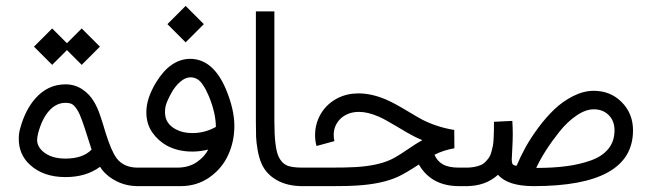

<svg xmlns="http://www.w3.org/2000/svg" viewBox="-20 -634 2206 654"><path d="M95.7 -475.1 157.7 -537.1 208 -486.8 258.3 -537.1 320.3 -475.1 258.3 -413.1 208 -463.4 157.7 -413.1ZM449.2 0Q411.6 0 379.2 -15.6Q346.7 -31.2 327.1 -56.6Q326.2 -57.6 320.8 -65.9Q273.4 -30.8 203.1 -30.8Q127.4 -30.8 82 -72.8Q43.9 -107.4 43.9 -161.6Q43.9 -180.2 48.8 -196.8Q65.9 -259.3 100.1 -298.3Q142.6 -346.7 203.1 -346.7Q234.9 -346.7 260.3 -329.8Q285.6 -313 300.8 -286.6Q306.2 -277.3 310.8 -267.3Q315.4 -257.3 319.6 -245.4Q323.7 -233.4 326.2 -225.6Q328.6 -217.8 333.3 -202.9Q337.9 -188 339.4 -182.6Q359.4 -118.7 377.4 -94.7Q401.9 -63 449.2 -63H456.1V0ZM203.1 -283.7Q171.4 -283.7 147 -256.3Q123 -229.5 109.9 -180.2Q106.4 -165.5 106.4 -157.7Q106.4 -136.2 125 -119.1Q152.8 -93.8 203.1 -93.8Q262.2 -93.8 292 -124.5Q289.1 -132.8 279.3 -164.1Q256.8 -236.3 246.1 -254.9Q236.3 -271.5 228 -277.6Q219.7 -283.7 203.1 -283.7Z M550.3 -551.8 612.3 -613.8 674.3 -551.8 612.3 -489.7ZM442.4 0V-63H583.5Q622.6 -63 649.9 -81.5Q677.2 -100.1 689 -124.5Q661.6 -117.7 635.3 -117.7Q586.4 -117.7 548.8 -137.7Q518.1 -154.8 498.3 -183.6Q478.5 -212.4 478.5 -252Q478.5 -298.8 511.7 -353.5Q560.1 -432.6 627 -433.6Q706.1 -433.6 750 -329.1Q778.3 -260.7 778.3 -205.1Q778.3 -152.3 757.3 -106.2Q736.3 -60.1 693.6 -30Q650.9 0 595.2 0ZM628.9 -370.6Q611.3 -370.6 594 -355.5Q576.7 -340.3 565.4 -320.3Q547.4 -288.1 543.9 -271.5Q542 -262.2 542 -251.5Q542 -212.9 579.1 -193.4Q602.5 -180.7 635.3 -180.7Q677.7 -180.7 715.3 -201.7Q715.3 -247.6 691.9 -305.2Q686 -318.8 681.4 -327.9Q676.8 -336.9 668.9 -348.1Q661.1 -359.4 650.9 -365Q640.6 -370.6 628.9 -370.6Z M1010.3 -63H1017.1V0H1010.3Q959 0 923.1 -20.3Q887.2 -40.5 871.6 -75.2Q862.3 -95.7 857.7 -122.3Q853 -148.9 852.3 -168Q851.6 -187 851.6 -219.2V-595.2H914.6V-219.2Q914.6 -132.3 928.7 -101.1Q938 -80.6 954.6 -71.8Q971.2 -63 1010.3 -63Z M1201.2 -315.9Q1245.1 -315.9 1293.9 -295.4Q1321.3 -283.7 1363.5 -258.3Q1405.8 -232.9 1418.9 -226.1Q1470.7 -200.2 1527.3 -191.4L1527.8 -128.9Q1490.7 -122.6 1460 -106.9Q1469.2 -85 1488.8 -74Q1508.3 -63 1543.9 -63H1575.2V0H1543.9Q1449.2 0 1406.7 -73.7Q1360.8 -43.5 1335 -31.7Q1281.2 -7.3 1195.8 -2Q1168.5 0 1114.7 0H1003.4V-63H1099.6Q1161.6 -63 1191.9 -64.9Q1264.2 -69.3 1309.1 -89.4Q1328.1 -97.7 1364.3 -122.3Q1400.4 -147 1418.5 -156.7Q1402.8 -163.1 1390.6 -169.4Q1371.1 -179.2 1330.3 -203.9Q1289.6 -228.5 1268.6 -237.3Q1232.4 -252.9 1202.6 -252.9Q1177.7 -252.9 1159.2 -243.2Q1134.8 -231 1123 -205.6Q1116.7 -191.4 1116.7 -174.3Q1116.7 -162.1 1119.1 -153.3L1058.1 -136.7Q1053.2 -154.3 1053.2 -174.3Q1053.2 -204.1 1064.9 -231Q1085.4 -276.9 1130.4 -299.8Q1162.1 -315.9 1201.2 -315.9Z M1568.4 -63Q1583.5 -63 1595.9 -65.4Q1608.4 -67.9 1617.7 -71.8Q1627 -75.7 1634 -83.3Q1641.1 -90.8 1645.8 -97.4Q1650.4 -104 1653.8 -116.2Q1657.2 -128.4 1658.9 -137.5Q1660.6 -146.5 1661.4 -162.4Q1662.1 -178.2 1662.4 -189.2Q1662.6 -200.2 1662.6 -219.2L1725.1 -222.2Q1726.6 -198.7 1726.6 -177.7Q1726.6 -155.8 1724.9 -126Q1723.1 -96.2 1723.1 -90.3Q1723.1 -79.6 1726.1 -75Q1729 -70.3 1739.7 -69.3Q1752 -99.1 1769.5 -131.1Q1787.1 -163.1 1813.2 -198.5Q1839.4 -233.9 1867.9 -261.2Q1896.5 -288.6 1932.1 -306.6Q1967.8 -324.7 2002.4 -324.7Q2059.6 -324.7 2097.9 -285.9Q2136.2 -247.1 2136.2 -189.9Q2136.2 0 1797.9 0Q1710 0 1676.3 -38.6Q1633.8 0 1568.4 0H1561.5V-63ZM2073.2 -189.9Q2073.2 -222.2 2053.5 -241.9Q2033.7 -261.7 2002.4 -261.7Q1974.6 -261.7 1943.4 -240.2Q1912.1 -218.8 1886 -186Q1859.9 -153.3 1839.6 -121.6Q1819.3 -89.8 1806.6 -62Q1864.3 -62 1908.9 -67.9Q1953.6 -73.7 1992.4 -87.4Q2031.2 -101.1 2052.2 -127Q2073.2 -152.8 2073.2 -189.9Z"/></svg>

Font: Estedad
Style: regular
Weight: 400
Version: Version 0.7(Beta10)